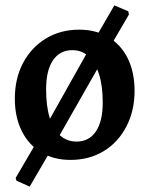

<svg xmlns="http://www.w3.org/2000/svg" viewBox="-20 -581 551 712"><path d="M190 -60 138 -92 320 -416 374 -383ZM90 111 41 89 38 79 138 -92 190 -60ZM374 -383 320 -416 404 -561 456 -539 458 -527ZM241 12Q179 12 132.5 -16Q86 -44 60.5 -95.5Q35 -147 35 -215Q35 -290 65.5 -347.5Q96 -405 150 -438Q204 -471 274 -471Q336 -471 382.5 -443Q429 -415 454 -364Q479 -313 479 -244Q479 -170 448.5 -111.5Q418 -53 364.5 -20.5Q311 12 241 12ZM264 -56Q310 -56 335.5 -93.5Q361 -131 361 -201Q361 -263 347 -306.5Q333 -350 308 -372.5Q283 -395 248 -395Q202 -395 176.5 -357.5Q151 -320 151 -250Q151 -187 164.5 -143.5Q178 -100 203.5 -78Q229 -56 264 -56Z"/></svg>

Font: Alegreya SemiBold
Style: Regular
Weight: 600
Designer: Juan Pablo del Peral
Foundry: Huerta Tipografica
Version: Version 2.009